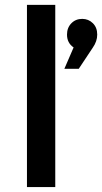

<svg xmlns="http://www.w3.org/2000/svg" viewBox="-20 -762 416 782"><path d="M89.8 0V-742.2H205.1V0ZM242.2 -481.9 279.8 -568.8Q252.9 -586.9 252.9 -621.1Q252.9 -648.9 270.5 -667Q288.1 -685.1 314.9 -685.1Q340.3 -685.1 358.2 -667.5Q376 -649.9 376 -621.1Q376 -593.8 357.9 -567.9L300.8 -481.9Z"/></svg>

Font: Trueno
Style: Regular
Weight: 400
Designer: Julieta Ulanovsky
Foundry: Julieta Ulanovsky
Version: Version 3.001b | FøM Fix